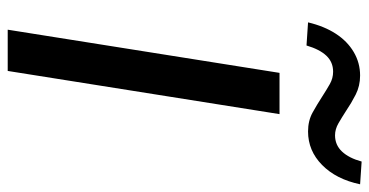

<svg xmlns="http://www.w3.org/2000/svg" viewBox="-250 -708 958 498"><g transform="rotate(90 229.0 -459.0)"><path d="M57 0 169 -705H276L164 0ZM98 -775 38 -779Q48 -821 67.5 -851Q87 -881 115 -897.5Q143 -914 176 -914Q203 -914 225.5 -902.5Q248 -891 267 -878Q284 -867 299.5 -858Q315 -849 331 -849Q356 -849 373 -867Q390 -885 399 -918L458 -914Q445 -852 408 -815.5Q371 -779 321 -779Q293 -779 271.5 -791Q250 -803 230 -816Q213 -827 198 -835.5Q183 -844 166 -844Q141 -844 124.5 -826.5Q108 -809 98 -775Z"/></g></svg>

Font: Nunito Sans 7pt SemiCondensed SemiBold
Style: Italic
Weight: 600
Width: 4
Italic angle: -9°
Designer: Vernon Adams
Foundry: Vernon Adams
Version: Version 3.101;gftools[0.9.27]